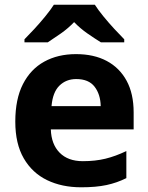

<svg xmlns="http://www.w3.org/2000/svg" viewBox="-20 -786 631 816"><path d="M303 -556Q379 -556 433.5 -527Q488 -498 518 -443Q548 -388 548 -308V-236H196Q198 -173 233.5 -137Q269 -101 332 -101Q385 -101 428 -111.5Q471 -122 517 -144V-29Q477 -9 432.5 0.5Q388 10 325 10Q243 10 180 -20.5Q117 -51 81 -113Q45 -175 45 -269Q45 -365 77.5 -428.5Q110 -492 168 -524Q226 -556 303 -556ZM304 -450Q261 -450 232.5 -422Q204 -394 199 -335H408Q407 -385 382 -417.5Q357 -450 304 -450ZM383 -766Q397 -744 419.5 -716.5Q442 -689 466 -663Q490 -637 508 -619V-606H409Q383 -622 352 -643.5Q321 -665 295 -692Q269 -665 239 -644Q209 -623 183 -606H84V-619Q103 -638 126.5 -663.5Q150 -689 172.5 -716.5Q195 -744 209 -766Z"/></svg>

Font: Noto Sans Lisu
Style: Regular
Weight: 400
Designer: Monotype Design Team. David Williams.
Foundry: Monotype Imaging Inc.
Version: Version 2.102